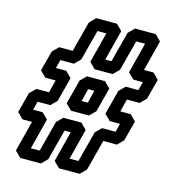

<svg xmlns="http://www.w3.org/2000/svg" viewBox="-127 -968 1019 1111"><g transform="rotate(15 382.0 -412.5)"><path d="M452 -340 490 -486 455 -521H347L312 -486L274 -340L309 -305H417ZM391 -375H354L373 -451H410ZM242 -219 194 -35H141L188 -219L153 -254H96L109 -305H185L220 -340L258 -486L223 -521H161L174 -572H255L290 -607L338 -790H391L344 -607L379 -572H487L522 -607L570 -790H623L576 -607L611 -572H668L655 -521H579L544 -486L506 -340L541 -305H603L590 -254H509L474 -219L426 -35H373L420 -219L385 -254H277ZM303 -184H340L293 0L328 35H452L487 0L535 -184H616L651 -219L683 -340L648 -375H586L605 -451H681L716 -486L748 -607L713 -642H656L703 -825L668 -860H544L509 -825L461 -642H424L471 -825L436 -860H312L277 -825L229 -642H148L113 -607L81 -486L116 -451H178L159 -375H83L48 -340L16 -219L51 -184H108L61 0L96 35H220L255 0Z"/></g></svg>

Font: Hussar Press
Style: Bold
Weight: 700
Foundry: Cannot Into Space Fonts
Version: Version 1.43